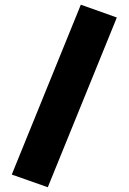

<svg xmlns="http://www.w3.org/2000/svg" viewBox="-20 -745 544 812"><path d="M182.1 46.9 29.8 -6.8 321.8 -725.1 474.1 -670.9Z"/></svg>

Font: Wesal
Style: Regular
Weight: 900
Designer: Ahmed zaza
Foundry: Ahmed zaza
Version: Version 2.01